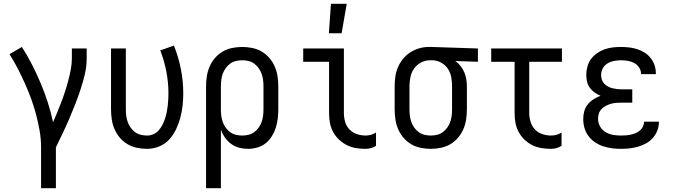

<svg xmlns="http://www.w3.org/2000/svg" viewBox="-20 -775 3540 1010"><path d="M196 215V0Q196 -44 188.5 -87Q181 -130 170 -172Q159 -214 144 -255Q129 -296 111 -336Q93 -376 73 -415Q53 -454 30 -490L95 -528Q124 -483 148.5 -435Q173 -387 194 -337Q215 -287 231.5 -236Q248 -185 259 -132Q271 -159 282 -186Q293 -213 303.5 -240.5Q314 -268 323 -296Q332 -324 339.5 -352.5Q347 -381 352.5 -410Q358 -439 358 -468V-520H436V-468Q436 -426 426.5 -385.5Q417 -345 404 -305.5Q391 -266 376 -227.5Q361 -189 344.5 -150.5Q328 -112 310 -74.5Q292 -37 274 0V215Z M754 8Q727 8 700.5 2.5Q674 -3 651 -16.5Q628 -30 610.5 -50.5Q593 -71 582.5 -95.5Q572 -120 568 -146.5Q564 -173 564 -200V-520H642V-200Q642 -183 644 -166.5Q646 -150 651.5 -134Q657 -118 667 -104Q677 -90 690.5 -80Q704 -70 720.5 -66Q737 -62 754 -62Q771 -62 787 -69Q803 -76 814.5 -89Q826 -102 834 -117.5Q842 -133 847.5 -149Q853 -165 856.5 -182Q860 -199 862 -216Q864 -233 865 -250Q866 -267 866 -284Q866 -342 855 -399Q844 -456 823 -510L895 -535Q919 -475 931.5 -411.5Q944 -348 944 -284Q944 -252 940.5 -219.5Q937 -187 928.5 -155.5Q920 -124 906 -94.5Q892 -65 870 -41Q848 -17 817 -4.5Q786 8 754 8Z M1064 215V-320Q1064 -347 1068 -373.5Q1072 -400 1082.5 -424.5Q1093 -449 1110.5 -469.5Q1128 -490 1151 -503.5Q1174 -517 1200.5 -522.5Q1227 -528 1254 -528Q1281 -528 1307.5 -522.5Q1334 -517 1357 -503.5Q1380 -490 1397.5 -469.5Q1415 -449 1425.5 -424.5Q1436 -400 1440 -373.5Q1444 -347 1444 -320V-200Q1444 -175 1441 -150.5Q1438 -126 1430.5 -102.5Q1423 -79 1409.5 -57.5Q1396 -36 1377 -21Q1358 -6 1333.5 1Q1309 8 1284 8Q1261 8 1238 2Q1215 -4 1196 -18Q1177 -32 1163.5 -51Q1150 -70 1142 -92V215ZM1254 -62Q1271 -62 1287.5 -66Q1304 -70 1317.5 -80Q1331 -90 1341 -104Q1351 -118 1356.5 -134Q1362 -150 1364 -166.5Q1366 -183 1366 -200V-320Q1366 -337 1364 -353.5Q1362 -370 1356.5 -386Q1351 -402 1341 -416Q1331 -430 1317.5 -440Q1304 -450 1287.5 -454Q1271 -458 1254 -458Q1237 -458 1220.5 -454Q1204 -450 1190.5 -440Q1177 -430 1167 -416Q1157 -402 1151.5 -386Q1146 -370 1144 -353.5Q1142 -337 1142 -320V-200Q1142 -183 1144 -166.5Q1146 -150 1151.5 -134Q1157 -118 1167 -104Q1177 -90 1190.5 -80Q1204 -70 1220.5 -66Q1237 -62 1254 -62Z M1904 8Q1878 8 1853 4Q1828 0 1805 -11.5Q1782 -23 1763 -41Q1744 -59 1732 -81.5Q1720 -104 1715.5 -129Q1711 -154 1711 -180V-450H1575V-520H1789V-180Q1789 -157 1795.5 -134Q1802 -111 1818.5 -94Q1835 -77 1857.5 -69.5Q1880 -62 1904 -62Q1918 -62 1932 -66Q1946 -70 1958 -78V-8Q1946 0 1932 4Q1918 8 1904 8ZM1710 -600 1721 -755H1804L1777 -600Z M2246 8Q2219 8 2192.5 2.5Q2166 -3 2143 -16.5Q2120 -30 2102.5 -50.5Q2085 -71 2074.5 -95.5Q2064 -120 2060 -146.5Q2056 -173 2056 -200V-320Q2056 -346 2059.5 -371.5Q2063 -397 2073 -420.5Q2083 -444 2099.5 -464.5Q2116 -485 2137.5 -499Q2159 -513 2184 -520.5Q2209 -528 2235 -528H2250L2494 -520V-450L2375 -454Q2391 -443 2403 -427.5Q2415 -412 2422.5 -394.5Q2430 -377 2433 -358Q2436 -339 2436 -320V-200Q2436 -173 2432 -146.5Q2428 -120 2417.5 -95.5Q2407 -71 2389.5 -50.5Q2372 -30 2349 -16.5Q2326 -3 2299.5 2.5Q2273 8 2246 8ZM2246 -62Q2263 -62 2279.5 -66Q2296 -70 2309.5 -80Q2323 -90 2333 -104Q2343 -118 2348.5 -134Q2354 -150 2356 -166.5Q2358 -183 2358 -200V-320Q2358 -344 2354 -367.5Q2350 -391 2337.5 -411Q2325 -431 2304 -443.5Q2283 -456 2259 -458H2242Q2217 -458 2194.5 -446Q2172 -434 2158 -414Q2144 -394 2139 -369.5Q2134 -345 2134 -320V-200Q2134 -183 2136 -166.5Q2138 -150 2143.5 -134Q2149 -118 2159 -104Q2169 -90 2182.5 -80Q2196 -70 2212.5 -66Q2229 -62 2246 -62Z M2879 8Q2854 8 2828.5 4Q2803 0 2780 -11.5Q2757 -23 2738.5 -41Q2720 -59 2708 -81.5Q2696 -104 2691.5 -129Q2687 -154 2687 -180V-450H2564V-520H2936V-450H2764V-180Q2764 -157 2771 -134Q2778 -111 2794 -94Q2810 -77 2833 -69.5Q2856 -62 2879 -62Q2894 -62 2908 -66Q2922 -70 2934 -78V-8Q2922 0 2908 4Q2894 8 2879 8Z M3247 8Q3223 8 3199.5 5Q3176 2 3153 -5.5Q3130 -13 3110 -26.5Q3090 -40 3075.5 -59.5Q3061 -79 3054.5 -102Q3048 -125 3048 -149Q3048 -170 3053.5 -190Q3059 -210 3072 -226Q3085 -242 3102.5 -253Q3120 -264 3139 -271Q3123 -278 3108 -288.5Q3093 -299 3082.5 -313.5Q3072 -328 3068 -345.5Q3064 -363 3064 -381Q3064 -403 3070 -425Q3076 -447 3089 -464.5Q3102 -482 3120.5 -495Q3139 -508 3160 -515.5Q3181 -523 3203 -525.5Q3225 -528 3247 -528Q3268 -528 3289.5 -525.5Q3311 -523 3331.5 -516.5Q3352 -510 3370.5 -498.5Q3389 -487 3402.5 -470Q3416 -453 3423 -432.5Q3430 -412 3430 -390V-385H3352V-388Q3352 -405 3341.5 -420.5Q3331 -436 3315.5 -444Q3300 -452 3282.5 -455Q3265 -458 3247 -458Q3229 -458 3210.5 -454.5Q3192 -451 3176 -441.5Q3160 -432 3151 -415.5Q3142 -399 3142 -380Q3142 -368 3146 -356Q3150 -344 3158.5 -335Q3167 -326 3178 -320Q3189 -314 3201 -311Q3213 -308 3225.5 -306.5Q3238 -305 3250 -305H3306V-235H3250Q3236 -235 3222 -234Q3208 -233 3194 -229Q3180 -225 3167.5 -218.5Q3155 -212 3145 -202Q3135 -192 3130.5 -178.5Q3126 -165 3126 -150Q3126 -129 3136.5 -110Q3147 -91 3165.5 -80Q3184 -69 3205 -65.5Q3226 -62 3247 -62Q3260 -62 3273 -63Q3286 -64 3299 -67Q3312 -70 3324 -75Q3336 -80 3346 -88.5Q3356 -97 3362 -109Q3368 -121 3368 -134V-135H3446V-132Q3446 -109 3437.5 -87.5Q3429 -66 3414 -49Q3399 -32 3379 -21Q3359 -10 3337 -3.5Q3315 3 3292.5 5.5Q3270 8 3247 8Z"/></svg>

Font: Iosevka MaddieWtf
Style: Regular
Weight: 400
Monospace: yes
Designer: Belleve Invis
Foundry: Belleve Invis
Version: Version 31.3.0; ttfautohint (v1.8.3)